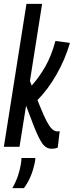

<svg xmlns="http://www.w3.org/2000/svg" viewBox="-28 -760 382 994"><path d="M-8 0 109 -740H190L127 -341L136 -317Q174 -359 206 -414.5Q238 -470 259 -548L334 -538Q310 -454 265 -375Q220 -296 166 -242L178 -212Q199 -160 213.5 -132.5Q228 -105 240 -93.5Q252 -82 264 -80Q271 -79 281 -81L271 4Q262 8 254.5 9Q247 10 239 10Q210 10 190.5 -18Q171 -46 146 -110L107 -213L73 0ZM83 58H155Q155 68 152 82Q144 121 130.5 153Q117 185 96 214H36Q55 180 65 150Q75 120 80 90Q83 74 83 58Z"/></svg>

Font: Georama Extra Condensed Medium
Style: Italic
Weight: 500
Width: 2
Italic angle: -9°
Designer: Jean-Baptiste Levee
Foundry: Production Type
Version: Version 1.000